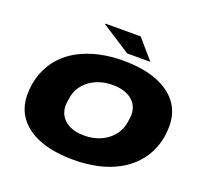

<svg xmlns="http://www.w3.org/2000/svg" viewBox="-149 -1056 1305 1239"><g transform="rotate(20 504.0 -436.5)"><path d="M476 12Q343 12 248.5 -23Q154 -58 103.5 -124Q53 -190 53 -283Q53 -362 78.5 -429.5Q104 -497 150 -548Q195 -598 257.5 -631.5Q320 -665 396.5 -682.5Q473 -700 561 -700Q694 -700 788.5 -664.5Q883 -629 933.5 -563Q984 -497 984 -403Q984 -323 957.5 -254.5Q931 -186 883 -135Q838 -87 776 -54Q714 -21 638 -4.5Q562 12 476 12ZM486 -159Q533 -159 573 -171.5Q613 -184 644.5 -207.5Q676 -231 696 -263Q716 -295 722 -333Q724 -346 725.5 -355Q727 -364 727.5 -370Q728 -376 728.5 -380.5Q729 -385 729 -389Q729 -431 708 -462.5Q687 -494 647 -511.5Q607 -529 551 -529Q504 -529 464 -516.5Q424 -504 393 -481Q362 -458 342 -426.5Q322 -395 316 -357Q314 -344 312.5 -335Q311 -326 310.5 -319.5Q310 -313 309.5 -309Q309 -305 309 -301Q309 -259 330 -227Q351 -195 390.5 -177Q430 -159 486 -159ZM568 -752 368 -881 371 -885H612L727 -752Z"/></g></svg>

Font: Archivo Expanded Black
Style: Italic
Weight: 900
Width: 7
Italic angle: -10°
Designer: Hector Gatti
Foundry: Omnibus-Type
Version: Version 2.001